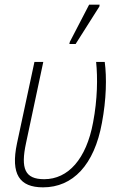

<svg xmlns="http://www.w3.org/2000/svg" viewBox="-20 -795 509 825"><path d="M278 -606H305L407 -767L408 -775H363L280 -615ZM165 10C293 10 385 -86 418 -267C437 -368 439 -462 430 -529H393C400 -461 399 -369 380 -269C351 -112 273 -25 170 -25C87 -25 68 -70 92 -181L166 -529H128L53 -179C25 -46 64 10 165 10Z"/></svg>

Font: Noto Sans SemiCondensed ExtraLight
Style: Italic
Weight: 200
Width: 4
Italic angle: -12°
Designer: Monotype Design Team
Foundry: Monotype Imaging Inc.
Version: Version 2.013